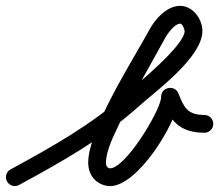

<svg xmlns="http://www.w3.org/2000/svg" viewBox="-49 -589 740 648"><path d="M-25.3 23.3C-17.4 37.9 0.8 43.3 15.3 35.3C158.8 -42.7 296.2 -119.6 419 -229.7C477.3 -281.9 634.1 -395.7 634.1 -484.4C634.1 -525.1 601.8 -569.2 558.9 -569.2C514.5 -569.2 474.8 -525.5 455.5 -489C455.5 -489 455.5 -489.1 455.6 -489.2C455.6 -489.3 455.7 -489.4 455.7 -489.4C394.2 -377.2 248.7 -151 248.7 -39.9C248.7 0.9 273.7 32.9 314.8 38.7C317.2 39 319.7 39.2 322.1 39.2C415.1 39.2 542 -167 553.7 -247.7C553.7 -247.7 553.7 -248.1 553.8 -248.5C553.8 -248.9 553.9 -249.3 553.9 -249.3C554.2 -253 554.5 -256.6 554.9 -260.3C556.3 -275.5 539 -280.3 522.8 -277.9C506.6 -275.5 491.5 -265.7 497.2 -251.6C526 -181.5 556.1 -141.4 640.7 -141C657.2 -140.9 670.7 -154.3 670.8 -170.9C670.9 -187.4 657.5 -200.9 640.9 -201C581.7 -201.3 572 -227.6 552.8 -274.4C547 -288.5 533.2 -293.9 520.6 -292C508 -290.1 496.5 -280.9 495.1 -265.7C494.8 -262 494.5 -258.4 494.1 -254.7C494.1 -254.7 494.2 -255.1 494.2 -255.5C494.3 -255.9 494.3 -256.3 494.3 -256.3C487.2 -207.3 373.9 -20.8 322.1 -20.8C321.7 -20.8 323.5 -20.7 323.2 -20.7C311.7 -22.3 308.7 -28.9 308.7 -39.9C308.7 -80.9 335.4 -132.1 352.3 -168.3C399 -268.4 455.3 -363.8 508.3 -460.6C508.3 -460.6 508.4 -460.7 508.4 -460.8C508.5 -460.9 508.5 -461 508.5 -461C516.1 -475.3 540.6 -509.2 558.9 -509.2C567.8 -509.2 574.1 -487.5 574.1 -484.4C574.1 -435.2 412.5 -304.4 379 -274.3C259.7 -167.5 125.9 -93.2 -13.3 -17.3C-27.9 -9.4 -33.3 8.8 -25.3 23.3Z"/></svg>

Font: FRB American Cursive
Style: Bold Italic
Weight: 700
Italic angle: -25°
Version: Version 2.0;Modular Font Editor K font №1